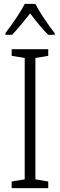

<svg xmlns="http://www.w3.org/2000/svg" viewBox="-20 -967 309 987"><path d="M162 -947H107C85 -903 39 -837 8 -797V-788H42C70 -816 105 -861 135 -898C164 -860 197 -818 228 -788H261V-797C234 -830 185 -901 162 -947ZM228 0V-34L162 -45V-669L228 -680V-714H40V-680L107 -669V-45L40 -34V0Z"/></svg>

Font: Noto Sans Thai Looped Condensed Light
Style: Regular
Weight: 300
Width: 3
Designer: Sasikarn Vongin, Ben Mitchell
Foundry: The Fontpad Ltd
Version: Version 1.001